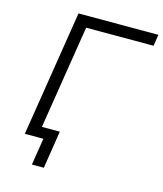

<svg xmlns="http://www.w3.org/2000/svg" viewBox="-124 -797 883 1040"><g transform="rotate(15 317.0 -277.0)"><path d="M154 151 178 0H77L86 -60H254L221 151ZM74 0 186 -705H634L624 -641H246L144 0Z"/></g></svg>

Font: Nunito Sans 7pt Light
Style: Italic
Weight: 300
Italic angle: -9°
Designer: Vernon Adams
Foundry: Vernon Adams
Version: Version 3.101;gftools[0.9.27]